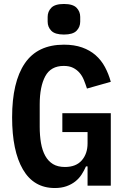

<svg xmlns="http://www.w3.org/2000/svg" viewBox="-20 -935 640 967"><path d="M302 -761Q257 -761 238.5 -780Q220 -799 220 -826V-850Q220 -877 238.5 -896Q257 -915 302 -915Q347 -915 365.5 -896Q384 -877 384 -850V-826Q384 -799 365.5 -780Q347 -761 302 -761ZM421 -97H413Q404 -76 391 -56Q378 -36 359 -21Q340 -6 314.5 3Q289 12 256 12Q150 12 95.5 -81.5Q41 -175 41 -344Q41 -522 105 -616Q169 -710 302 -710Q354 -710 393.5 -696Q433 -682 461.5 -657Q490 -632 508.5 -597.5Q527 -563 538 -523L418 -489Q411 -511 402.5 -532Q394 -553 380.5 -568.5Q367 -584 348 -593.5Q329 -603 301 -603Q236 -603 208 -551Q180 -499 180 -409V-297Q180 -252 186.5 -214.5Q193 -177 208 -150Q223 -123 247 -108.5Q271 -94 307 -94Q363 -94 392 -127.5Q421 -161 421 -213V-270H294V-365H538V0H421Z"/></svg>

Font: IBM Plex Mono SemiBold
Style: Regular
Weight: 600
Monospace: yes
Designer: Mike Abbink, Paul van der Laan, Pieter van Rosmalen
Foundry: Bold Monday
Version: Version 2.3